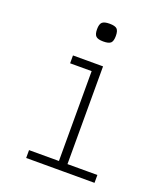

<svg xmlns="http://www.w3.org/2000/svg" viewBox="-153 -954 906 1056"><g transform="rotate(20 300.0 -425.5)"><path d="M301 0V-603L332 -572H175V-618H351V0ZM126 0V-46H526V0ZM305 -747Q274 -747 262 -758Q250 -769 250 -799Q250 -829 262 -840Q274 -851 305 -851Q337 -851 348.5 -840Q360 -829 360 -799Q360 -769 348.5 -758Q337 -747 305 -747Z"/></g></svg>

Font: Victor Mono Thin Thin
Style: Regular
Weight: 250
Monospace: yes
Version: Version 1.561;gftools[0.9.30]